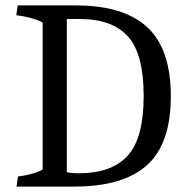

<svg xmlns="http://www.w3.org/2000/svg" viewBox="-20 -687 702 707"><path d="M260 -667Q435 -667 522 -587Q609 -507 609 -332.5Q609 -158 521.5 -79Q434 0 254 0H41L46 -37Q107 -45 137 -63V-604Q102 -623 40 -631L45 -667ZM274 -617H226V-53Q243 -49 271 -49Q391 -49 450 -113.5Q509 -178 509 -333.5Q509 -489 451 -553Q393 -617 274 -617Z"/></svg>

Font: Caladea
Style: Regular
Weight: 400
Designer: Carolina Giovagnoli and Andres Torresi
Foundry: Carolina Giovagnoli and Andres Torresi
Version: Version 1.002